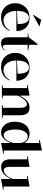

<svg xmlns="http://www.w3.org/2000/svg" viewBox="1366 -2151 800 3572"><g transform="rotate(90 1766.0 -365.0)"><path d="M313 -515Q396 -515 450 -482Q504 -449 531 -394Q558 -339 558 -270H179V-280L428 -293Q428 -360 416 -407Q404 -454 378.5 -478.5Q353 -503 312 -503Q272 -503 242.5 -477Q213 -451 197.5 -398.5Q182 -346 182 -264Q182 -219 193.5 -177.5Q205 -136 227.5 -102.5Q250 -69 283 -49.5Q316 -30 360 -30Q387 -30 414 -38Q441 -46 465 -61Q489 -76 509 -97.5Q529 -119 542 -148L553 -138Q530 -91 500.5 -61Q471 -31 437 -14.5Q403 2 368 8.5Q333 15 299 15Q237 15 189 -6Q141 -27 107.5 -63.5Q74 -100 56.5 -146.5Q39 -193 39 -243Q39 -306 59.5 -356Q80 -406 116.5 -441.5Q153 -477 203 -496Q253 -515 313 -515ZM264 -581 256 -587 347 -731 473 -700Z M790 15Q727 15 700 -21Q673 -57 673 -129V-480H605V-490L674 -500L798 -664H813V-509L916 -490V-480H813V-83Q813 -48 823.5 -32.5Q834 -17 852 -17Q868 -17 883 -27.5Q898 -38 913 -54L916 -40Q905 -30 890.5 -20Q876 -10 860 -2Q844 6 826.5 10.5Q809 15 790 15Z M1237 -515Q1320 -515 1374 -482Q1428 -449 1455 -394Q1482 -339 1482 -270H1103V-280L1352 -293Q1352 -360 1340 -407Q1328 -454 1302.5 -478.5Q1277 -503 1236 -503Q1196 -503 1166.5 -477Q1137 -451 1121.5 -398.5Q1106 -346 1106 -264Q1106 -219 1117.5 -177.5Q1129 -136 1151.5 -102.5Q1174 -69 1207 -49.5Q1240 -30 1284 -30Q1311 -30 1338 -38Q1365 -46 1389 -61Q1413 -76 1433 -97.5Q1453 -119 1466 -148L1477 -138Q1454 -91 1424.5 -61Q1395 -31 1361 -14.5Q1327 2 1292 8.5Q1257 15 1223 15Q1161 15 1113 -6Q1065 -27 1031.5 -63.5Q998 -100 980.5 -146.5Q963 -193 963 -243Q963 -306 983.5 -356Q1004 -406 1040.5 -441.5Q1077 -477 1127 -496Q1177 -515 1237 -515Z M2183 -10V0H1932V-10L1985 -20V-359Q1985 -412 1967 -439Q1949 -466 1915 -466Q1892 -466 1868.5 -448.5Q1845 -431 1823.5 -403.5Q1802 -376 1785 -347Q1768 -318 1758 -294V-20L1811 -10V0H1564V-10L1618 -20V-468H1560V-479L1758 -515V-351L1766 -344Q1791 -395 1822.5 -433.5Q1854 -472 1893 -493.5Q1932 -515 1979 -515Q2020 -515 2048 -502.5Q2076 -490 2092.5 -466.5Q2109 -443 2117 -410.5Q2125 -378 2125 -339V-20Z M2781 -745V-36H2840V-25L2641 15V-144L2633 -152Q2623 -124 2606.5 -94.5Q2590 -65 2567 -40.5Q2544 -16 2513.5 -0.5Q2483 15 2446 15Q2386 15 2340.5 -18Q2295 -51 2270 -108.5Q2245 -166 2245 -238Q2245 -331 2275 -392.5Q2305 -454 2355.5 -484.5Q2406 -515 2466 -515Q2515 -515 2550.5 -499Q2586 -483 2609 -460.5Q2632 -438 2641 -415V-694H2583V-705ZM2522 -481Q2481 -481 2451 -451.5Q2421 -422 2405 -371Q2389 -320 2389 -255Q2389 -182 2402 -132.5Q2415 -83 2439.5 -58.5Q2464 -34 2498 -34Q2524 -34 2545 -47.5Q2566 -61 2584 -85.5Q2602 -110 2616 -142.5Q2630 -175 2641 -214V-328Q2641 -359 2632 -387.5Q2623 -416 2607 -436.5Q2591 -457 2569 -469Q2547 -481 2522 -481Z M3090 14Q3017 14 2980.5 -29.5Q2944 -73 2944 -161V-469H2885V-479L3084 -515V-141Q3084 -89 3102 -62Q3120 -35 3153 -35Q3182 -35 3211.5 -57.5Q3241 -80 3267 -118.5Q3293 -157 3310 -206V-469H3252V-479L3450 -515V-32H3509V-21L3310 15V-149L3302 -157Q3262 -71 3208.5 -28.5Q3155 14 3090 14Z"/></g></svg>

Font: Kalnia Thin Medium
Style: Regular
Weight: 500
Version: Version 1.105